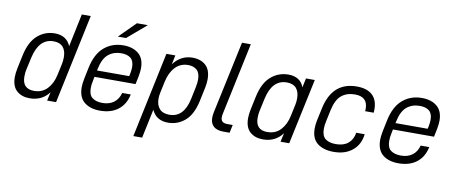

<svg xmlns="http://www.w3.org/2000/svg" viewBox="-72 -1002 3461 1459"><g transform="rotate(10 1659.0 -272.5)"><path d="M40 -134Q40 -162 48 -202L70 -306Q93 -413 150 -463Q207 -513 283 -513Q374 -513 406 -436L459 -690H528L382 0H313L328 -67Q274 6 178 6Q117 6 78.5 -28Q40 -62 40 -134ZM357 -207 376 -295Q381 -318 381 -346Q381 -396 357 -424Q333 -452 284 -452Q172 -452 138 -301L117 -206Q111 -181 111 -150Q111 -55 202 -55Q264 -55 303.5 -97Q343 -139 357 -207Z M973 -366Q973 -338 965 -298L953 -240H636L630 -209Q623 -178 623 -151Q623 -98 651.5 -76.5Q680 -55 730 -55Q782 -55 817 -81Q852 -107 865 -156H931Q915 -78 860.5 -36Q806 6 721 6Q645 6 599.5 -31Q554 -68 554 -146Q554 -173 562 -213L580 -300Q603 -410 664.5 -462Q726 -514 812 -514Q885 -514 929 -477.5Q973 -441 973 -366ZM905 -361Q905 -410 879 -431Q853 -452 806 -452Q748 -452 707 -418.5Q666 -385 649 -302L647 -291H895L899 -309Q905 -339 905 -361ZM883 -697H967L821 -572H758Z M1144 -507H1213L1198 -436Q1226 -474 1263.5 -493.5Q1301 -513 1345 -513Q1409 -513 1447.5 -478Q1486 -443 1486 -371Q1486 -340 1479 -306L1456 -197Q1433 -91 1376.5 -42.5Q1320 6 1246 6Q1155 6 1120 -71L1073 152H1005ZM1389 -205 1409 -301Q1415 -333 1415 -355Q1415 -407 1389.5 -429.5Q1364 -452 1323 -452Q1262 -452 1222.5 -409.5Q1183 -367 1168 -296L1150 -212Q1144 -185 1144 -162Q1144 -112 1169.5 -83.5Q1195 -55 1246 -55Q1358 -55 1389 -205Z M1571 -90Q1571 -106 1576 -133L1695 -690H1763L1646 -137Q1642 -121 1642 -106Q1642 -83 1654.5 -72.5Q1667 -62 1693 -62H1734L1721 0H1673Q1623 0 1597 -23Q1571 -46 1571 -90Z M1840 -134Q1840 -162 1848 -202L1870 -306Q1893 -413 1951 -463Q2009 -513 2086 -513Q2131 -513 2161.5 -493.5Q2192 -474 2206 -436L2221 -507H2289L2181 0H2114L2129 -68Q2074 6 1978 6Q1917 6 1878.5 -28Q1840 -62 1840 -134ZM2157 -207 2176 -296Q2181 -319 2181 -346Q2181 -396 2157 -424Q2133 -452 2084 -452Q1971 -452 1938 -301L1917 -205Q1911 -180 1911 -149Q1911 -55 2001 -55Q2064 -55 2103.5 -97Q2143 -139 2157 -207Z M2352 -144Q2352 -174 2359 -208L2380 -306Q2425 -514 2613 -514Q2692 -514 2733 -476Q2774 -438 2774 -365Q2774 -348 2773 -340H2707L2708 -357Q2708 -405 2683.5 -428.5Q2659 -452 2609 -452Q2547 -452 2506 -418.5Q2465 -385 2447 -302L2428 -212Q2421 -181 2421 -154Q2421 -99 2450 -77Q2479 -55 2530 -55Q2590 -55 2625 -84Q2660 -113 2669 -167H2734Q2725 -87 2669 -40.5Q2613 6 2525 6Q2446 6 2399 -30Q2352 -66 2352 -144Z M3276 -366Q3276 -338 3268 -298L3256 -240H2939L2933 -209Q2926 -178 2926 -151Q2926 -98 2954.5 -76.5Q2983 -55 3033 -55Q3085 -55 3120 -81Q3155 -107 3168 -156H3234Q3218 -78 3163.5 -36Q3109 6 3024 6Q2948 6 2902.5 -31Q2857 -68 2857 -146Q2857 -173 2865 -213L2883 -300Q2906 -410 2967.5 -462Q3029 -514 3115 -514Q3188 -514 3232 -477.5Q3276 -441 3276 -366ZM3208 -361Q3208 -410 3182 -431Q3156 -452 3109 -452Q3051 -452 3010 -418.5Q2969 -385 2952 -302L2950 -291H3198L3202 -309Q3208 -339 3208 -361Z"/></g></svg>

Font: D-DIN
Style: DIN-Italic
Weight: 400
Italic angle: -12°
Designer: Charles Nix
Foundry: Datto Inc.
Version: Version 1.00